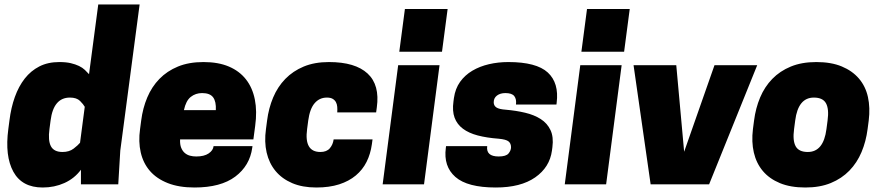

<svg xmlns="http://www.w3.org/2000/svg" viewBox="-20 -820 3921 854"><path d="M244 -544Q274 -544 295 -539Q316 -534 331.5 -526.5Q347 -519 357.5 -509Q368 -499 376 -490L417 -800H601L515 -150L506 0H340V-65Q311 -26 266.5 -6Q222 14 170 14Q78 14 39.5 -56Q1 -126 17 -246L22 -284Q29 -341 46 -388.5Q63 -436 90 -470.5Q117 -505 155 -524.5Q193 -544 244 -544ZM357 -345Q351 -356 336 -371Q321 -386 291 -386Q218 -386 205 -284L200 -246Q193 -195 206.5 -169.5Q220 -144 258 -144Q288 -144 307.5 -159Q327 -174 336 -185Z M781 -200Q780 -177 786 -162.5Q792 -148 802 -139.5Q812 -131 825 -127.5Q838 -124 853 -124Q888 -124 908 -137.5Q928 -151 930 -170H1103L1102 -163Q1091 -83 1026.5 -34.5Q962 14 845 14Q776 14 726.5 -5.5Q677 -25 647 -59.5Q617 -94 606 -142Q595 -190 603 -246L608 -284Q615 -339 635 -386.5Q655 -434 689 -469Q723 -504 771.5 -524Q820 -544 885 -544Q951 -544 998 -524Q1045 -504 1074 -467Q1103 -430 1113.5 -377.5Q1124 -325 1115 -260L1107 -200ZM879 -406Q850 -406 828.5 -389Q807 -372 798 -330H940Q942 -368 928 -387Q914 -406 879 -406Z M1346 -246Q1332 -144 1405 -144Q1433 -144 1447 -160.5Q1461 -177 1464 -200H1637L1634 -178Q1628 -135 1610.5 -100Q1593 -65 1562.5 -39.5Q1532 -14 1488.5 0Q1445 14 1387 14Q1325 14 1279.5 -5.5Q1234 -25 1205.5 -59.5Q1177 -94 1166 -141.5Q1155 -189 1163 -246L1168 -284Q1175 -339 1195 -386.5Q1215 -434 1249 -469Q1283 -504 1331 -524Q1379 -544 1443 -544Q1560 -544 1615 -493Q1670 -442 1656 -342L1653 -320H1480Q1481 -333 1480 -345Q1479 -357 1474 -366Q1469 -375 1459.5 -380.5Q1450 -386 1434 -386Q1401 -386 1379.5 -361Q1358 -336 1351 -284Z M1751 -530H1935L1866 0H1682ZM1946 -590H1756L1781 -780H1971Z M2198 -124Q2231 -124 2242 -137.5Q2253 -151 2253 -165Q2253 -182 2242 -191Q2231 -200 2198 -203Q2145 -207 2105 -217.5Q2065 -228 2039 -247.5Q2013 -267 2002 -296.5Q1991 -326 1997 -369L1999 -384Q2005 -426 2026.5 -456Q2048 -486 2081 -505.5Q2114 -525 2155 -534.5Q2196 -544 2241 -544Q2366 -544 2416.5 -497.5Q2467 -451 2456 -363L2455 -355H2275Q2278 -379 2267.5 -392.5Q2257 -406 2228 -406Q2205 -406 2190.5 -395Q2176 -384 2176 -365Q2176 -350 2188 -342Q2200 -334 2230 -332Q2276 -328 2316 -318.5Q2356 -309 2385 -290.5Q2414 -272 2428.5 -241.5Q2443 -211 2437 -165L2435 -150Q2425 -76 2360.5 -31Q2296 14 2185 14Q2059 14 2005.5 -33Q1952 -80 1963 -162L1964 -170H2147Q2141 -124 2198 -124Z M2561 -530H2745L2676 0H2492ZM2756 -590H2566L2591 -780H2781Z M2798 -530H2988L3023 -145L3158 -530H3348L3134 0H2874Z M3839 -246Q3832 -191 3812 -143.5Q3792 -96 3758 -61Q3724 -26 3675.5 -6Q3627 14 3562 14Q3496 14 3449 -5.5Q3402 -25 3373 -59.5Q3344 -94 3333 -141.5Q3322 -189 3329 -246L3334 -284Q3341 -339 3361 -386.5Q3381 -434 3415 -469Q3449 -504 3497.5 -524Q3546 -544 3611 -544Q3677 -544 3724 -524.5Q3771 -505 3800.5 -470.5Q3830 -436 3840.5 -388.5Q3851 -341 3844 -284ZM3512 -246Q3505 -195 3519 -169.5Q3533 -144 3573 -144Q3643 -144 3656 -246L3661 -284Q3668 -335 3654 -360.5Q3640 -386 3600 -386Q3530 -386 3517 -284Z"/></svg>

Font: Tanohe Sans Black
Style: Italic
Weight: 900
Designer: Village Type and Design LLC & Cristiano Sobral
Foundry: Cooper Hewitt Smithsonian Design Museum
Version: Version 1.00;January 12, 2020;FontCreator 12.0.0.2547 64-bit